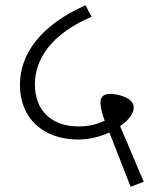

<svg xmlns="http://www.w3.org/2000/svg" viewBox="-20 -704 627 732"><path d="M528 -11 438 -223C470 -245 490 -271 490 -294C490 -332 429 -346 400 -346C382 -346 363 -340 363 -313C363 -295 370 -269 379 -244C357 -233 324 -222 279 -222C179 -222 113 -281 113 -382C113 -477 173 -573 329 -640L306 -684C135 -608 56 -498 56 -381C56 -251 146 -172 279 -172C320 -172 362 -183 397 -199L478 8Z"/></svg>

Font: FiraGO Light
Style: Regular
Weight: 300
Designer: bBox Type
Foundry: bBox Type GmbH
Version: Version 1.001;PS 001.001;hotconv 1.0.88;makeotf.lib2.5.64775